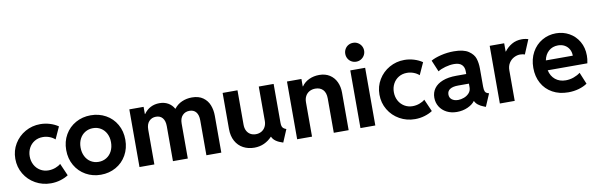

<svg xmlns="http://www.w3.org/2000/svg" viewBox="-50 -1234 5343 1714"><g transform="rotate(-10 2621.5 -376.5)"><path d="M27.8 -264.2Q27.8 -338.9 64.7 -399.9Q101.6 -460.9 163.8 -496.1Q226.1 -531.2 299.3 -531.2Q343.8 -531.2 386.2 -518.3Q428.7 -505.4 461.9 -482.4L412.1 -373Q391.1 -392.1 362.3 -402.8Q333.5 -413.6 302.7 -413.6Q260.3 -413.6 227.5 -393.8Q194.8 -374 176.5 -339.8Q158.2 -305.7 158.2 -263.7Q158.2 -221.2 176.8 -186.5Q195.3 -151.9 228.5 -131.8Q261.7 -111.8 302.7 -111.8Q335.4 -111.8 366.2 -123.3Q397 -134.8 414.1 -150.9L462.9 -39.1Q432.6 -19 391.1 -6.6Q349.6 5.9 304.2 5.9Q228.5 5.9 165 -29.8Q101.6 -65.4 64.7 -127.2Q27.8 -189 27.8 -264.2Z M488.8 -262.7Q488.8 -340.3 524.2 -401.4Q559.6 -462.4 620.8 -496.6Q682.1 -530.8 756.8 -530.8Q832 -530.8 893.3 -496.8Q954.6 -462.9 989.7 -401.6Q1024.9 -340.3 1024.9 -262.7Q1024.9 -184.6 989.7 -122.8Q954.6 -61 893.3 -26.6Q832 7.8 756.8 7.8Q682.1 7.8 620.8 -26.9Q559.6 -61.5 524.2 -123Q488.8 -184.6 488.8 -262.7ZM895 -262.7Q895 -306.6 877.4 -341.1Q859.9 -375.5 828.6 -394.8Q797.4 -414.1 757.3 -414.1Q718.3 -414.1 686.5 -395Q654.8 -376 637 -341.6Q619.1 -307.1 619.1 -262.7Q619.1 -217.8 637 -182.6Q654.8 -147.5 686.3 -128.2Q717.8 -108.9 756.8 -108.9Q795.9 -108.9 827.6 -128.2Q859.4 -147.5 877.2 -182.6Q895 -217.8 895 -262.7Z M1106.9 -522.9H1236.3V-457.5H1238.8Q1264.2 -493.7 1300 -512.2Q1335.9 -530.8 1380.4 -530.8Q1424.8 -530.8 1458.5 -511.7Q1492.2 -492.7 1511.7 -457.5H1514.2Q1541.5 -493.7 1583.5 -512.2Q1625.5 -530.8 1674.3 -530.8Q1736.3 -530.8 1775.4 -502.7Q1814.5 -474.6 1831.5 -430.4Q1848.6 -386.2 1848.6 -335.4V0H1713.4V-316.9Q1713.4 -365.2 1692.4 -391.1Q1671.4 -417 1632.8 -417Q1594.2 -417 1569.6 -391.1Q1544.9 -365.2 1544.9 -316.9V0H1410.2V-316.9Q1410.2 -365.2 1388.9 -391.1Q1367.7 -417 1329.1 -417Q1290.5 -417 1266.1 -390.6Q1241.7 -364.3 1241.7 -315.4V0H1106.9Z M1952.6 -195.8V-522.9H2087.4V-211.9Q2087.4 -178.7 2099.6 -155.5Q2111.8 -132.3 2133.1 -120.4Q2154.3 -108.4 2181.2 -108.4Q2210 -108.4 2232.7 -121.3Q2255.4 -134.3 2267.8 -158Q2280.3 -181.6 2280.3 -211.9V-522.9H2415V-173.3Q2415 -152.8 2418.5 -140.6Q2421.9 -128.4 2430.9 -120.6Q2439.9 -112.8 2457 -106.4L2408.7 7.8Q2328.6 -16.6 2310.5 -62.5H2308.1Q2277.8 -29.8 2237.3 -11Q2196.8 7.8 2147.9 7.8Q2092.3 7.8 2047.9 -15.9Q2003.4 -39.6 1978 -85.7Q1952.6 -131.8 1952.6 -195.8Z M2536.1 -523.4H2667V-456.1H2669.9Q2694.8 -492.2 2736.8 -511.7Q2778.8 -531.2 2829.1 -531.2Q2883.8 -531.2 2923.1 -506.1Q2962.4 -481 2982.7 -437.7Q3002.9 -394.5 3002.9 -340.8V0H2868.2V-311.5Q2868.2 -362.8 2843 -389.9Q2817.9 -417 2773.4 -417Q2744.1 -417 2720.9 -404.5Q2697.8 -392.1 2684.3 -368.2Q2670.9 -344.2 2670.9 -310.5V0H2536.1Z M3109.9 -522.9H3244.6V0H3109.9ZM3091.3 -675.8Q3091.3 -699.2 3102.5 -719Q3113.8 -738.8 3133.3 -750Q3152.8 -761.2 3176.8 -761.2Q3200.2 -761.2 3219.7 -749.8Q3239.3 -738.3 3250.7 -718.8Q3262.2 -699.2 3262.2 -675.8Q3262.2 -652.3 3250.7 -632.8Q3239.3 -613.3 3219.7 -601.8Q3200.2 -590.3 3176.8 -590.3Q3152.8 -590.3 3133.3 -601.6Q3113.8 -612.8 3102.5 -632.6Q3091.3 -652.3 3091.3 -675.8Z M3328.6 -264.2Q3328.6 -338.9 3365.5 -399.9Q3402.3 -460.9 3464.6 -496.1Q3526.9 -531.2 3600.1 -531.2Q3644.5 -531.2 3687 -518.3Q3729.5 -505.4 3762.7 -482.4L3712.9 -373Q3691.9 -392.1 3663.1 -402.8Q3634.3 -413.6 3603.5 -413.6Q3561 -413.6 3528.3 -393.8Q3495.6 -374 3477.3 -339.8Q3459 -305.7 3459 -263.7Q3459 -221.2 3477.5 -186.5Q3496.1 -151.9 3529.3 -131.8Q3562.5 -111.8 3603.5 -111.8Q3636.2 -111.8 3667 -123.3Q3697.8 -134.8 3714.8 -150.9L3763.7 -39.1Q3733.4 -19 3691.9 -6.6Q3650.4 5.9 3605 5.9Q3529.3 5.9 3465.8 -29.8Q3402.3 -65.4 3365.5 -127.2Q3328.6 -189 3328.6 -264.2Z M3806.2 -152.3Q3806.2 -199.7 3832 -235.6Q3857.9 -271.5 3909.2 -291.5Q3960.4 -311.5 4033.7 -311.5H4123.5V-336.9Q4123.5 -373.5 4101.3 -395.8Q4079.1 -418 4030.8 -418Q3993.7 -418 3952.1 -406.5Q3910.6 -395 3884.3 -377.9L3840.3 -482.4Q3873.5 -502 3930.7 -516.1Q3987.8 -530.3 4049.3 -530.3Q4137.2 -530.3 4182.1 -499.8Q4227.1 -469.2 4239.7 -428.5Q4252.4 -387.7 4252.4 -338.9V-175.8Q4252.4 -145 4258.8 -130.6Q4265.1 -116.2 4282.7 -110.4L4294.4 -106.4L4245.6 7.8L4230 2Q4166.5 -22 4149.4 -62.5H4148.4Q4126.5 -32.2 4081.8 -12.2Q4037.1 7.8 3983.9 7.8Q3932.1 7.8 3891.6 -13.2Q3851.1 -34.2 3828.6 -70.8Q3806.2 -107.4 3806.2 -152.3ZM4014.2 -95.7Q4038.1 -95.7 4065.7 -105.7Q4093.3 -115.7 4112.8 -137Q4132.3 -158.2 4132.3 -189.5V-222.7H4034.7Q3986.8 -222.7 3960.9 -206.5Q3935.1 -190.4 3935.1 -158.2Q3935.1 -128.9 3956.8 -112.3Q3978.5 -95.7 4014.2 -95.7Z M4373.5 -522.9H4504.9V-447.8H4507.3Q4533.7 -483.9 4573.7 -507.3Q4613.8 -530.8 4665.5 -530.8Q4683.6 -530.8 4699.7 -527.8Q4715.8 -524.9 4723.6 -521.5L4669.4 -392.1Q4664.1 -395 4652.1 -397.2Q4640.1 -399.4 4626.5 -399.4Q4599.1 -399.4 4571.8 -385.5Q4544.4 -371.6 4526.4 -343.8Q4508.3 -315.9 4508.3 -277.3V0H4373.5Z M4722.7 -260.7Q4722.7 -340.8 4756.6 -402.1Q4790.5 -463.4 4848.1 -496.8Q4905.8 -530.3 4974.6 -530.3Q5039.6 -530.3 5094 -500Q5148.4 -469.7 5180.7 -414.3Q5212.9 -358.9 5212.9 -287.1Q5212.9 -270.5 5211.2 -255.1Q5209.5 -239.7 5205.1 -217.8H4845.7Q4857.4 -164.1 4895.5 -132.8Q4933.6 -101.6 4990.2 -101.6Q5027.3 -101.6 5062.5 -114.3Q5097.7 -127 5122.1 -146.5L5166 -40Q5134.3 -18.1 5089.4 -5.1Q5044.4 7.8 4994.1 7.8Q4912.6 7.8 4851.1 -26.4Q4789.6 -60.5 4756.1 -121.6Q4722.7 -182.6 4722.7 -260.7ZM5088.9 -307.6Q5088.9 -340.8 5074.2 -366.5Q5059.6 -392.1 5033.7 -406.5Q5007.8 -420.9 4974.6 -420.9Q4923.8 -420.9 4889.4 -390.4Q4855 -359.9 4844.7 -307.6Z"/></g></svg>

Font: Reddit Sans
Style: Bold
Weight: 700
Designer: Stephen Hutchings
Foundry: Reddit
Version: Version 1.013